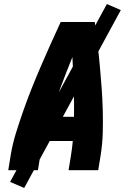

<svg xmlns="http://www.w3.org/2000/svg" viewBox="-20 -844 640 952"><path d="M21 0 33 -74Q42 -130 59.5 -186Q77 -242 96.5 -297.5Q116 -353 138 -408Q160 -463 183.5 -517.5Q207 -572 231.5 -626.5Q256 -681 281 -735H450Q457 -681 463.5 -626.5Q470 -572 475 -517.5Q480 -463 484 -408Q488 -353 489.5 -297.5Q491 -242 489.5 -186Q488 -130 479 -74L467 0H320L332 -74Q335 -91 337 -109Q339 -127 341 -145H195Q191 -127 187 -109.5Q183 -92 180 -74L168 0ZM230 -265H347Q348 -339 345.5 -413Q343 -487 339 -561Q309 -487 281.5 -413.5Q254 -340 230 -265ZM100 88 30 58 510 -824 579 -794Z"/></svg>

Font: Iosevka Curly HvExObl
Style: Regular
Weight: 900
Width: 7
Italic angle: -9°
Monospace: yes
Designer: Belleve Invis
Foundry: Belleve Invis
Version: Version 11.1.0; ttfautohint (v1.8.3)